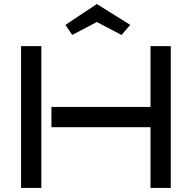

<svg xmlns="http://www.w3.org/2000/svg" viewBox="-20 -928 947 948"><path d="M823.2 0H723.1V-299.8H233.9V-399.9H723.1V-700.2H823.2ZM184.1 0H84V-700.2H184.1ZM580.1 -755.4 458 -819.3 336.4 -755.4 303.2 -805.2 458 -908.2 623 -805.2Z"/></svg>

Font: Bruno Ace
Style: Regular
Weight: 400
Designer: Astigmatic (AOETI)
Foundry: Astigmatic (AOETI)
Version: Version 1.000